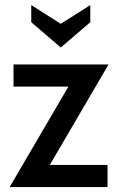

<svg xmlns="http://www.w3.org/2000/svg" viewBox="-20 -754 478 774"><path d="M19 0 281.5 -449 289.5 -405H34.5V-494H417.5L155 -45L145 -89H413.5V0ZM225 -562.5 106 -664.5V-733.5L225 -658L344 -733.5V-664.5Z"/></svg>

Font: Cabin SemiCondensedMedium
Style: Regular
Weight: 500
Width: 4
Designer: Pablo Impallari
Foundry: Pablo Impallari. http://www.impallari.com Igino Marini. http://www.ikern.com
Version: Version 3.001